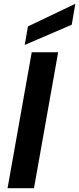

<svg xmlns="http://www.w3.org/2000/svg" viewBox="-20 -997 419 1017"><path d="M20 0 148 -720H288L160 0ZM111 -759 128 -857 379 -977 360 -866Z"/></svg>

Font: DM Sans 24pt ExtraBold
Style: Italic
Weight: 800
Italic angle: -10°
Designer: Colophon Foundry, Jonny Pinhorn
Foundry: Colophon Foundry
Version: Version 4.004;gftools[0.9.30]